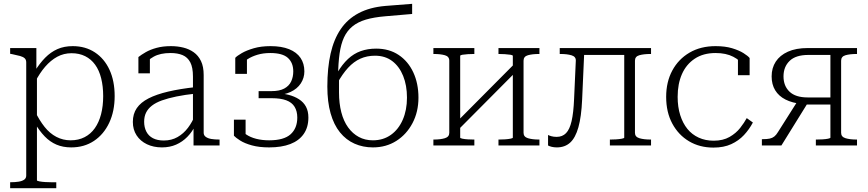

<svg xmlns="http://www.w3.org/2000/svg" viewBox="-20 -760 4532 1003"><path d="M274 223H33V192H35Q59 192 77.5 189Q96 186 106.5 178.5Q117 171 117 157V-434Q117 -448 109 -455.5Q101 -463 85 -467.5Q69 -472 44 -477L33 -479V-509H170V-377L173 -372V182Q173 185 186 187.5Q199 190 216 191Q233 192 246 192H274ZM352 10Q309 10 275 -4.5Q241 -19 213.5 -47.5Q186 -76 161 -118L163 -178Q186 -131 213 -97Q240 -63 274.5 -45Q309 -27 349 -27Q390 -27 422 -43.5Q454 -60 475.5 -90.5Q497 -121 508 -163.5Q519 -206 519 -258Q519 -309 508.5 -351Q498 -393 477 -422Q456 -451 425 -466.5Q394 -482 354 -482Q313 -482 279 -463.5Q245 -445 216 -411.5Q187 -378 163 -331L161 -387Q187 -429 216 -458.5Q245 -488 280 -503.5Q315 -519 360 -519Q426 -519 475.5 -486.5Q525 -454 552 -395.5Q579 -337 579 -258Q579 -179 550.5 -118.5Q522 -58 471 -24Q420 10 352 10Z M1002 -305V-271Q946 -265 902 -256Q858 -247 826 -235.5Q794 -224 773.5 -208Q753 -192 743 -171.5Q733 -151 733 -124Q733 -95 744.5 -72.5Q756 -50 779 -38Q802 -26 836 -26Q876 -26 907.5 -44Q939 -62 962 -92.5Q985 -123 999 -159L1001 -106Q984 -71 958.5 -45Q933 -19 900 -4.5Q867 10 826 10Q782 10 747.5 -6.5Q713 -23 693.5 -53Q674 -83 674 -123Q674 -165 694.5 -195Q715 -225 756 -246Q797 -267 858.5 -281.5Q920 -296 1002 -305ZM991 0V-109H988V-360Q988 -408 974 -434.5Q960 -461 934 -472Q908 -483 871 -483Q817 -483 783 -464Q749 -445 730 -418Q729 -426 731 -434Q733 -442 737 -449Q741 -456 747.5 -461Q754 -466 763 -467V-377H703V-462Q718 -474 741.5 -487.5Q765 -501 798 -510Q831 -519 873 -519Q907 -519 937.5 -511.5Q968 -504 992 -487Q1016 -470 1030 -441Q1044 -412 1044 -368V-66Q1044 -53 1055 -45Q1066 -37 1084 -34Q1102 -31 1126 -31H1127V0Z M1386 -27Q1463 -27 1498 -58.5Q1533 -90 1533 -146Q1533 -179 1519 -202Q1505 -225 1475.5 -236Q1446 -247 1400 -247H1331V-284H1399Q1440 -284 1465 -297.5Q1490 -311 1501 -334.5Q1512 -358 1512 -387Q1512 -432 1484 -457.5Q1456 -483 1392 -483Q1355 -483 1325 -474Q1295 -465 1273.5 -451Q1252 -437 1240 -418Q1235 -421 1235 -426.5Q1235 -432 1239.5 -438.5Q1244 -445 1252 -451Q1260 -457 1270 -460V-374H1209V-458Q1218 -468 1243 -482.5Q1268 -497 1306 -508Q1344 -519 1393 -519Q1451 -519 1490.5 -503Q1530 -487 1550 -457.5Q1570 -428 1570 -387Q1570 -353 1551.5 -324.5Q1533 -296 1497.5 -279.5Q1462 -263 1411 -262L1439 -279V-255L1414 -273Q1454 -273 1486 -265Q1518 -257 1542 -241.5Q1566 -226 1578.5 -202.5Q1591 -179 1591 -146Q1591 -95 1566.5 -60Q1542 -25 1496.5 -7.5Q1451 10 1386 10Q1334 10 1296 -0.5Q1258 -11 1234.5 -26Q1211 -41 1202 -51V-135H1263V-49Q1253 -52 1245 -58Q1237 -64 1232.5 -70.5Q1228 -77 1228 -82.5Q1228 -88 1233 -91Q1244 -73 1265.5 -58Q1287 -43 1318 -35Q1349 -27 1386 -27Z M1993 -729 2133 -740V-687L1993 -675Q1933 -670 1891 -657.5Q1849 -645 1821 -622Q1793 -599 1777 -564.5Q1761 -530 1754 -480.5Q1747 -431 1746 -364L1751 -365Q1751 -346 1751 -331.5Q1751 -317 1751 -304Q1751 -291 1751 -277Q1751 -220 1763 -173.5Q1775 -127 1798.5 -94.5Q1822 -62 1854.5 -44.5Q1887 -27 1928 -27Q1982 -27 2022 -55.5Q2062 -84 2084 -134.5Q2106 -185 2106 -250Q2106 -314 2086 -363.5Q2066 -413 2029 -441Q1992 -469 1939 -469Q1897 -469 1862.5 -453.5Q1828 -438 1798.5 -406Q1769 -374 1742 -325V-380Q1768 -424 1798 -452Q1828 -480 1864.5 -493Q1901 -506 1945 -506Q2013 -506 2062.5 -473Q2112 -440 2139 -382Q2166 -324 2166 -250Q2166 -176 2135 -117Q2104 -58 2050.5 -24Q1997 10 1928 10Q1876 10 1832 -9.5Q1788 -29 1756 -68.5Q1724 -108 1707 -168Q1690 -228 1690 -308Q1690 -405 1707 -480Q1724 -555 1760 -608Q1796 -661 1854 -691.5Q1912 -722 1993 -729Z M2327 -66V-443Q2327 -465 2304 -471.5Q2281 -478 2246 -478H2244V-509H2458V-478H2455Q2441 -478 2424 -477Q2407 -476 2395.5 -474Q2384 -472 2384 -468V-41Q2384 -38 2395.5 -35.5Q2407 -33 2424 -32Q2441 -31 2455 -31H2458V0H2244V-31H2246Q2281 -31 2304 -38Q2327 -45 2327 -66ZM2659 -41V-468Q2659 -472 2646.5 -474Q2634 -476 2617 -477Q2600 -478 2586 -478H2584V-509H2798V-478H2796Q2761 -478 2738 -471.5Q2715 -465 2715 -443V-66Q2715 -45 2738 -38Q2761 -31 2796 -31H2798V0H2584V-31H2586Q2600 -31 2617 -32Q2634 -33 2646.5 -35.5Q2659 -38 2659 -41ZM2368 -76 2344 -101 2674 -433 2698 -408Z M2979 -243 2988 -443Q2989 -464 2966 -471Q2943 -478 2908 -478H2904V-509H3033L3021 -239Q3017 -150 3001.5 -95Q2986 -40 2958.5 -15Q2931 10 2889 10Q2874 10 2862 7Q2850 4 2843 0V-55Q2848 -52 2860 -48.5Q2872 -45 2888 -45Q2918 -45 2937 -64.5Q2956 -84 2966 -127.5Q2976 -171 2979 -243ZM3241 -41V-509H3381V-478H3379Q3343 -478 3320 -471.5Q3297 -465 3297 -443V-66Q3297 -45 3320 -38Q3343 -31 3379 -31H3381V0H3166V-31H3169Q3182 -31 3199 -32Q3216 -33 3228.5 -35.5Q3241 -38 3241 -41ZM2999 -473V-509H3272V-473Z M3708 -25Q3757 -25 3791 -44.5Q3825 -64 3846.5 -91.5Q3868 -119 3881 -143L3913 -120Q3894 -84 3866.5 -54.5Q3839 -25 3800 -7Q3761 11 3707 11Q3635 11 3579.5 -22Q3524 -55 3492 -114.5Q3460 -174 3460 -254Q3460 -332 3492 -391.5Q3524 -451 3582 -485Q3640 -519 3718 -519Q3768 -519 3804.5 -508Q3841 -497 3864 -482.5Q3887 -468 3896 -457V-367H3835V-459Q3845 -456 3853 -450Q3861 -444 3865.5 -437.5Q3870 -431 3870 -425Q3870 -419 3864 -416Q3848 -444 3810.5 -463.5Q3773 -483 3718 -483Q3654 -483 3609.5 -453.5Q3565 -424 3542.5 -373Q3520 -322 3520 -254Q3520 -201 3533.5 -158.5Q3547 -116 3571 -86.5Q3595 -57 3630 -41Q3665 -25 3708 -25Z M4318 -473H4203Q4137 -473 4105 -442Q4073 -411 4073 -361Q4073 -311 4104.5 -281Q4136 -251 4199 -251H4337V-214H4183L4169 -217Q4119 -222 4083.5 -240Q4048 -258 4029.5 -288.5Q4011 -319 4011 -361Q4011 -405 4032.5 -438Q4054 -471 4096 -490Q4138 -509 4200 -509H4457V-478H4455Q4420 -478 4397 -471.5Q4374 -465 4374 -443V-66Q4374 -45 4397 -38Q4420 -31 4455 -31H4457V0H4242V-31H4246Q4260 -31 4277 -32Q4294 -33 4306 -35.5Q4318 -38 4318 -41ZM4146 -231 4199 -221 4062 0H3960V-33H3965Q3987 -33 4001 -36Q4015 -39 4025 -47Q4035 -55 4044 -70Z"/></svg>

Font: Roboto Serif 36pt ExtraLight
Style: Regular
Weight: 250
Designer: Greg Gazdowicz
Foundry: Commercial Type
Version: Version 1.008